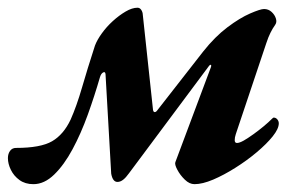

<svg xmlns="http://www.w3.org/2000/svg" viewBox="-53 -456 773 490"><path d="M32.2 14Q11.2 14 -3.2 3.5Q-17.6 -6.9 -25.2 -22.4Q-32.8 -37.9 -32.8 -52.5Q-32.8 -63.5 -27.3 -71Q-21.9 -78.5 -12.1 -78.5Q50.5 -78.5 79.9 -95.5Q109.2 -112.5 127.2 -150.7Q142.4 -184.8 156.3 -232.6Q170.1 -280.3 189.4 -339.8Q194.9 -354.3 206.9 -370.9Q218.8 -387.5 234.8 -402.1Q250.8 -416.7 267.5 -426.5Q284.2 -436.3 297.9 -436.3Q303.9 -436.3 307.6 -430.6Q311.2 -424.9 311.4 -418.7L337.5 -175.6Q338.5 -169.9 341.9 -169.9Q345.3 -169.8 349 -175.2L465.7 -324.7Q495.6 -362.4 527.4 -386.4Q559.3 -410.4 585.5 -421.7Q611.6 -433 620.9 -433Q632 -433 640.1 -425.6Q648.2 -418.2 651.1 -408.8Q654.1 -399.4 649.3 -392.7Q642.6 -383.3 637.2 -372.3Q631.7 -361.4 626.6 -345.8L548.8 -113.7Q545.9 -105.2 546 -98.1Q546.1 -91.1 551.8 -91.1Q558.1 -91.1 569.3 -97.4Q580.4 -103.8 594.1 -113.7Q607.7 -123.5 620.2 -133.9Q632.7 -144.3 641.6 -153.3Q644.3 -155.9 645.4 -155.9Q650.9 -155.9 654.7 -151.4Q658.5 -146.8 658.5 -141.2Q658.5 -127.4 642.9 -107.9Q627.2 -88.4 601.9 -67.2Q576.7 -46 547.5 -27.7Q518.4 -9.3 491 2.4Q463.5 14 443.3 14Q430.5 14 418.7 2.5Q406.8 -9 399.6 -22.7Q392.3 -36.4 394.5 -42.1L485.4 -284.9Q486.9 -288.5 485.3 -290.2Q483.6 -292 479.9 -287.1L276.2 -13.8Q268.4 -2.8 261.3 2.7Q254.2 8.3 246.6 8.3Q240.6 8.3 236.6 2.9Q232.7 -2.4 230.8 -12.7L216.3 -266.9Q215.5 -274 210.2 -271.1Q204.9 -268.3 202.1 -259Q188.5 -211.9 171.1 -163.5Q153.6 -115 132.1 -75.1Q110.6 -35.1 85.4 -10.6Q60.2 14 32.2 14Z"/></svg>

Font: EB Garamond
Style: Italic
Weight: 400
Italic angle: -17.2°
Designer: Georg Duffner and Octavio Pardo
Foundry: Georg Duffner
Version: Version 1.001